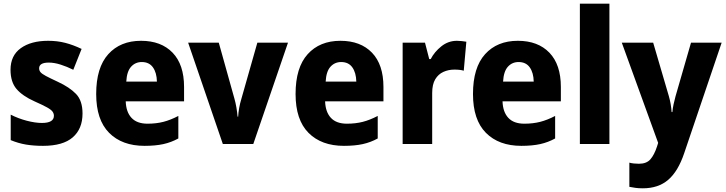

<svg xmlns="http://www.w3.org/2000/svg" viewBox="-20 -780 3930 1040"><path d="M427 -165Q427 -82 374 -36Q321 10 213 10Q162 10 120.5 3Q79 -4 38 -21V-159Q79 -138 125 -126Q171 -114 207 -114Q272 -114 272 -153Q272 -165 264.5 -175.5Q257 -186 234.5 -198.5Q212 -211 167 -231Q102 -260 69.5 -298Q37 -336 37 -402Q37 -479 92.5 -519Q148 -559 241 -559Q290 -559 333 -548Q376 -537 422 -515L377 -402Q343 -419 308.5 -430Q274 -441 244 -441Q192 -441 192 -410Q192 -398 199.5 -389Q207 -380 228.5 -368.5Q250 -357 293 -337Q356 -308 391.5 -271.5Q427 -235 427 -165Z M744 -559Q853 -559 915 -494.5Q977 -430 977 -309V-231H661Q663 -173 692.5 -141.5Q722 -110 779 -110Q826 -110 865 -120Q904 -130 946 -152V-30Q908 -9 865 0.5Q822 10 763 10Q641 10 571 -60.5Q501 -131 501 -271Q501 -414 566.5 -486.5Q632 -559 744 -559ZM748 -444Q713 -444 690 -418.5Q667 -393 664 -338H830Q829 -386 808.5 -415Q788 -444 748 -444Z M1187 0 999 -549H1165L1250 -245Q1256 -224 1260.5 -198Q1265 -172 1267 -148H1270Q1271 -170 1275.5 -195Q1280 -220 1287 -243L1374 -549H1540L1352 0Z M1824 -559Q1933 -559 1995 -494.5Q2057 -430 2057 -309V-231H1741Q1743 -173 1772.5 -141.5Q1802 -110 1859 -110Q1906 -110 1945 -120Q1984 -130 2026 -152V-30Q1988 -9 1945 0.5Q1902 10 1843 10Q1721 10 1651 -60.5Q1581 -131 1581 -271Q1581 -414 1646.5 -486.5Q1712 -559 1824 -559ZM1828 -444Q1793 -444 1770 -418.5Q1747 -393 1744 -338H1910Q1909 -386 1888.5 -415Q1868 -444 1828 -444Z M2455 -559Q2467 -559 2481 -557.5Q2495 -556 2506 -554L2492 -397Q2473 -403 2441 -403Q2409 -403 2381.5 -390.5Q2354 -378 2337.5 -350.5Q2321 -323 2321 -276V0H2161V-549H2282L2305 -460H2313Q2333 -499 2370.5 -529Q2408 -559 2455 -559Z M2785 -559Q2894 -559 2956 -494.5Q3018 -430 3018 -309V-231H2702Q2704 -173 2733.5 -141.5Q2763 -110 2820 -110Q2867 -110 2906 -120Q2945 -130 2987 -152V-30Q2949 -9 2906 0.5Q2863 10 2804 10Q2682 10 2612 -60.5Q2542 -131 2542 -271Q2542 -414 2607.5 -486.5Q2673 -559 2785 -559ZM2789 -444Q2754 -444 2731 -418.5Q2708 -393 2705 -338H2871Q2870 -386 2849.5 -415Q2829 -444 2789 -444Z M3281 0H3121V-760H3281Z M3348 -549H3518L3603 -259Q3615 -217 3618 -173H3622Q3624 -194 3628.5 -215Q3633 -236 3639 -258L3723 -549H3889L3686 50Q3653 148 3599.5 194Q3546 240 3462 240Q3439 240 3421.5 237.5Q3404 235 3389 232V101Q3399 104 3413 105.5Q3427 107 3441 107Q3482 107 3503 83Q3524 59 3539 13L3545 -6Z"/></svg>

Font: Noto Sans Arabic SemCond ExtBd
Style: Regular
Weight: 800
Width: 4
Designer: Monotype Design Team, Nadine Chahine, Nizar Qandah and Khaled Hosny
Foundry: Monotype Imaging Inc.
Version: Version 2.012; ttfautohint (v1.8.4.7-5d5b)